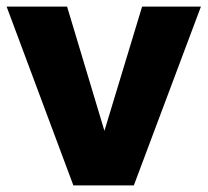

<svg xmlns="http://www.w3.org/2000/svg" viewBox="-25 -561 628 581"><path d="M-5 -541H178L291 -165L405 -541H583L380 0H197Z"/></svg>

Font: Montserrat arm2
Style: Bold
Weight: 700
Designer: Julieta Ulanovsky
Foundry: Julieta Ulanovsky
Version: Version 6.000